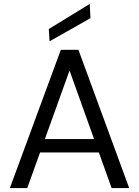

<svg xmlns="http://www.w3.org/2000/svg" viewBox="-20 -952 704 972"><path d="M30 0 288 -700H377L634 0H545L332 -595L118 0ZM148 -180 172 -248H489L513 -180ZM231 -743 227 -805 434 -932 438 -860Z"/></svg>

Font: DM Sans 20pt
Style: Regular
Weight: 400
Version: Version 4.004;gftools[0.9.30]